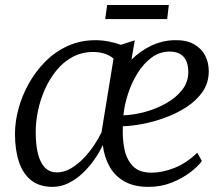

<svg xmlns="http://www.w3.org/2000/svg" viewBox="-20 -720 876 750"><path d="M506.5 -562.5 493.5 -487Q528.5 -521.5 570.8 -541.5Q613 -561.5 659.5 -563Q706 -564.5 736 -548.2Q766 -532 780.8 -504Q795.5 -476 795.5 -442Q795.5 -396.5 771.5 -361.8Q747.5 -327 708.5 -301.8Q669.5 -276.5 624 -260Q578.5 -243.5 535.2 -235.5Q492 -227.5 460 -227Q457.5 -182 465.5 -140.2Q473.5 -98.5 498.2 -72Q523 -45.5 572 -45.5Q614.5 -45.5 661.8 -64.2Q709 -83 750.5 -123.5L768.5 -91Q754.5 -71 724 -47.5Q693.5 -24 651.5 -7Q609.5 10 560 10Q504.5 10 467 -10.8Q429.5 -31.5 408.5 -68.5Q387.5 -105.5 381.5 -153.5Q368 -124 347.5 -95Q327 -66 301.5 -42.2Q276 -18.5 246.5 -4.2Q217 10 185.5 10Q135 10 102.5 -15.2Q70 -40.5 54.2 -87.2Q38.5 -134 38.5 -197.5Q38.5 -244 52 -294.5Q65.5 -345 92 -392.8Q118.5 -440.5 156.5 -479Q194.5 -517.5 244 -540.2Q293.5 -563 353 -563Q379.5 -563 405.5 -557.8Q431.5 -552.5 452 -545ZM376.5 -203 423.5 -491Q408.5 -504.5 387.2 -510.8Q366 -517 342.5 -517Q299 -516.5 263.5 -497.5Q228 -478.5 201.2 -445.8Q174.5 -413 156.2 -372.8Q138 -332.5 128.8 -289Q119.5 -245.5 119.5 -205.5Q119.5 -151 129.2 -115.8Q139 -80.5 157.2 -63.5Q175.5 -46.5 201.5 -46.5Q230.5 -46.5 257.8 -62.8Q285 -79 308.2 -103.5Q331.5 -128 349 -155Q366.5 -182 376.5 -203ZM642.5 -518.5Q603.5 -518.5 572 -495Q540.5 -471.5 517.2 -434Q494 -396.5 480 -353.2Q466 -310 462 -269.5Q503.5 -271 547.8 -283.2Q592 -295.5 630.2 -317.2Q668.5 -339 692 -369.5Q715.5 -400 715.5 -438.5Q715.5 -478 697 -498.2Q678.5 -518.5 642.5 -518.5ZM398.5 -700.5H639.5L633 -645.5H391Z"/></svg>

Font: Merriweather 28pt Light
Style: Italic
Weight: 300
Italic angle: -7.8°
Version: Version 2.101